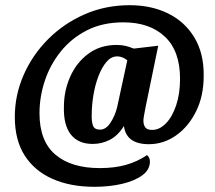

<svg xmlns="http://www.w3.org/2000/svg" viewBox="-20 -621 826 739"><path d="M343 98Q251 98 182 67.5Q113 37 75 -22.5Q37 -82 37 -171Q37 -255 71 -332.5Q105 -410 165.5 -470.5Q226 -531 306 -566Q386 -601 479 -601Q562 -601 626.5 -569.5Q691 -538 728 -477Q765 -416 764 -329Q764 -252 735 -193Q706 -134 658 -100Q610 -66 553 -66Q466 -66 457 -136Q434 -99 403 -83Q372 -67 337 -67Q281 -67 252.5 -103.5Q224 -140 226 -210Q226 -272 250.5 -326.5Q275 -381 320.5 -414.5Q366 -448 429 -448Q448 -448 462.5 -444.5Q477 -441 495 -434L589 -445L540 -207Q537 -190 534.5 -177.5Q532 -165 532 -156Q532 -141 539 -131Q546 -121 566 -121Q594 -121 618.5 -146Q643 -171 658 -215.5Q673 -260 673 -318Q673 -425 614.5 -480Q556 -535 455 -535Q375 -535 315 -504.5Q255 -474 214 -423Q173 -372 152.5 -310Q132 -248 132 -185Q132 -78 193 -26Q254 26 364 26Q421 26 465 13.5Q509 1 546 -24Q557 -15 557 1Q557 32 528 53.5Q499 75 450.5 86.5Q402 98 343 98ZM365 -122Q388 -122 405.5 -149Q423 -176 431 -209L470 -389Q451 -404 431 -404Q408 -404 390 -383Q372 -362 359 -328Q346 -294 339.5 -254.5Q333 -215 333 -180Q332 -155 337.5 -138.5Q343 -122 365 -122Z"/></svg>

Font: Sansita Swashed SemiBold
Style: Regular
Weight: 600
Designer: Pablo Cosgaya
Foundry: Omnibus-Type
Version: Version 1.003; ttfautohint (v1.8.3)